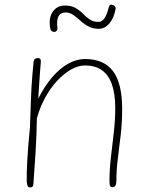

<svg xmlns="http://www.w3.org/2000/svg" viewBox="-20 -802 641 833"><path d="M126 -536Q127 -543 132 -546.5Q137 -550 144 -550Q152 -550 155 -545.5Q158 -541 157 -532Q155 -507 153 -481.5Q151 -456 149.5 -429Q148 -402 146 -374Q173 -428 206 -466.5Q239 -505 275.5 -525.5Q312 -546 349 -546Q431 -546 470.5 -493Q510 -440 510 -330Q510 -273 504 -219.5Q498 -166 491.5 -116Q485 -66 485 -19Q485 -5 481 2.5Q477 10 469 10Q461 10 458 5Q455 0 455 -16Q455 -68 461.5 -122Q468 -176 474 -229.5Q480 -283 480 -333Q480 -395 465.5 -436Q451 -477 422 -497.5Q393 -518 349 -518Q319 -518 287.5 -500Q256 -482 227 -450.5Q198 -419 175.5 -377.5Q153 -336 140 -289Q139 -212 134 -137Q129 -62 125 -5Q124 5 121 8Q118 11 110 11Q106 11 103 9Q100 7 98.5 1.5Q97 -4 96 -12Q95 -47 98.5 -109Q102 -171 110 -250Q112 -310 113.5 -350.5Q115 -391 116.5 -421Q118 -451 120.5 -477.5Q123 -504 126 -536ZM408 -677Q383 -677 363.5 -687.5Q344 -698 328.5 -712.5Q313 -727 297.5 -737.5Q282 -748 264 -748Q221 -748 229 -681Q230 -673 226 -668.5Q222 -664 216.5 -663.5Q211 -663 205.5 -666.5Q200 -670 198 -679Q190 -723 208.5 -750.5Q227 -778 262 -778Q289 -778 307.5 -767.5Q326 -757 340 -742.5Q354 -728 369.5 -717.5Q385 -707 407 -707Q422 -707 433 -722.5Q444 -738 452 -771Q454 -779 459 -781Q464 -783 470 -780.5Q476 -778 479.5 -773Q483 -768 481 -760Q473 -721 453.5 -699Q434 -677 408 -677Z"/></svg>

Font: Playpen Sans Thin
Style: Regular
Weight: 250
Designer: Laura Meseguer, Veronika Burian, José Scaglione
Foundry: TypeTogether
Version: Version 1.001